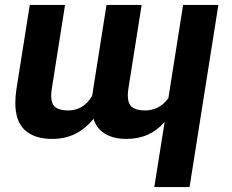

<svg xmlns="http://www.w3.org/2000/svg" viewBox="-20 -548 931 771"><path d="M656.2 -154.3 715.3 -528.3H856.9L741.2 203.1H599.6L641.1 -58.1Q610.8 -23.9 573.2 -7.1Q535.6 9.8 487.8 9.8Q436.5 9.8 402.3 -10.5Q368.2 -30.8 355.5 -70.8Q321.8 -29.8 281.2 -10Q240.7 9.8 189 9.8Q119.1 9.8 80.3 -25.1Q41.5 -60.1 41.5 -135.3Q41.5 -160.2 45.9 -189.5L99.6 -528.3H241.2L188 -191.4Q185.5 -174.3 185.5 -163.6Q185.5 -130.4 202.6 -117.4Q219.7 -104.5 253.4 -104.5Q315.9 -104.5 350.1 -163.6L407.7 -528.3H548.8L495.6 -192.4Q493.2 -175.3 493.2 -165.5Q493.2 -131.3 510.5 -117.9Q527.8 -104.5 562 -104.5Q620.6 -104.5 656.2 -154.3Z"/></svg>

Font: Mardoto
Style: Bold Italic
Weight: 700
Italic angle: -12°
Designer: Christian Robertson, Vahan Hovhannisyan
Foundry: Google
Version: Version 1.000